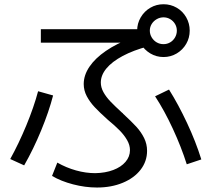

<svg xmlns="http://www.w3.org/2000/svg" viewBox="-20 -838 978 888"><path d="M220.7 -24.4 245.1 -85.9Q286.1 -62.5 331.5 -49.8Q377 -37.1 420.9 -37.1Q467.8 -38.1 503.9 -51.8Q540 -65.4 560.5 -89.4Q581.1 -113.3 581.1 -143.6Q581.1 -167 567.9 -189.9Q554.7 -212.9 533.7 -234.4Q512.7 -255.9 478.5 -284.2Q440.4 -318.4 418 -342.3Q395.5 -366.2 381.3 -393.1Q367.2 -419.9 367.2 -449.2Q367.2 -490.2 393.6 -529.3Q419.9 -568.4 469.7 -602.5Q519.5 -636.7 589.8 -663.1L603.5 -640.6H168.9V-703.1H666V-624Q596.7 -605.5 547.4 -579.1Q498 -552.7 472.2 -521.5Q446.3 -490.2 446.3 -456.1Q446.3 -433.6 458.5 -411.6Q470.7 -389.6 490.7 -368.7Q510.7 -347.7 544.9 -316.4Q546.9 -315.4 547.4 -314.9Q547.9 -314.5 548.8 -312.5Q587.9 -276.4 610.4 -252Q632.8 -227.5 646.5 -199.7Q660.2 -171.9 660.2 -140.6Q660.2 -91.8 630.4 -53.2Q600.6 -14.6 547.9 7.3Q495.1 29.3 428.7 29.3Q374 29.3 317.9 14.6Q261.7 0 220.7 -24.4ZM156.2 -416 225.6 -396.5Q206.1 -321.3 170.4 -234.9Q134.8 -148.4 91.8 -73.2L27.3 -102.5Q66.4 -172.9 101.6 -257.8Q136.7 -342.8 156.2 -416ZM697.3 -392.6 761.7 -423.8Q804.7 -355.5 845.2 -269Q885.7 -182.6 911.1 -100.6L843.8 -78.1Q818.4 -158.2 779.3 -242.7Q740.2 -327.1 697.3 -392.6ZM614.3 -696.3Q614.3 -729.5 630.9 -757.8Q647.5 -786.1 675.3 -802.2Q703.1 -818.4 736.3 -818.4Q769.5 -818.4 797.4 -802.2Q825.2 -786.1 841.3 -757.8Q857.4 -729.5 857.4 -696.3Q857.4 -663.1 841.3 -635.3Q825.2 -607.4 797.4 -590.8Q769.5 -574.2 736.3 -574.2Q703.1 -574.2 675.3 -590.8Q647.5 -607.4 630.9 -635.3Q614.3 -663.1 614.3 -696.3ZM797.9 -696.3Q797.9 -712.9 789.6 -727.1Q781.2 -741.2 767.1 -749.5Q752.9 -757.8 736.3 -757.8Q719.7 -757.8 705.1 -749.5Q690.4 -741.2 681.6 -727.1Q672.9 -712.9 672.9 -696.3Q672.9 -679.7 681.6 -665Q690.4 -650.4 704.6 -642.1Q718.8 -633.8 736.3 -633.8Q752.9 -633.8 767.1 -642.1Q781.2 -650.4 789.6 -665Q797.9 -679.7 797.9 -696.3Z"/></svg>

Font: Pretendard JP Variable
Style: Regular
Weight: 400
Designer: Base glyphs from Inter by Rasmus Andersson; Hangul glyphs from Noto Sans CJK(Source Han Sans) by Jang Soo-young and Kang
Foundry: Kil Hyung-jin
Version: Version 1.307;Glyphs 3.2 (3192)